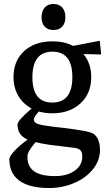

<svg xmlns="http://www.w3.org/2000/svg" viewBox="-20 -711 562 966"><path d="M27 90Q27 76 52.5 48.5Q78 21 119 -9Q68 -30 68 -85Q68 -104 139 -165Q96 -188 72 -229Q48 -270 48 -323Q48 -405 101.5 -454Q155 -503 244 -503Q304 -503 348 -480L482 -506L489 -437L400 -439Q439 -392 439 -323Q439 -241 385 -191Q331 -141 243 -141Q207 -141 175 -150Q150 -121 150 -110Q150 -95 168.5 -88Q187 -81 243 -74Q300 -68 356.5 -60Q413 -52 437 -44Q459 -37 471 -14.5Q483 8 483 44Q483 96 448.5 139.5Q414 183 355 209Q296 235 227 235Q128 235 77.5 198Q27 161 27 90ZM344 -323Q344 -451 244 -451Q143 -451 143 -322Q143 -195 243 -195Q344 -195 344 -323ZM257 175Q317 175 355.5 148Q394 121 394 77Q394 56 385.5 46Q377 36 355 33L225 17Q186 11 159 4Q135 33 126.5 48.5Q118 64 118 78Q118 127 152 151Q186 175 257 175ZM189 -624Q189 -654 204.5 -672.5Q220 -691 249 -691Q277 -691 293 -673.5Q309 -656 309 -624Q309 -595 293.5 -577.5Q278 -560 249 -560Q220 -560 204.5 -577.5Q189 -595 189 -624Z"/></svg>

Font: Andada Pro Medium
Style: Regular
Weight: 500
Designer: Carolina Giovagnoli
Foundry: Huerta Tipografica
Version: Version 3.005; ttfautohint (v1.8.4)